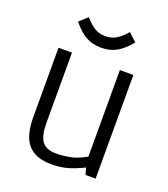

<svg xmlns="http://www.w3.org/2000/svg" viewBox="-124 -740 733 837"><g transform="rotate(20 243.0 -321.5)"><path d="M209.5 7.3Q160.6 7.3 128.7 -10.5Q96.7 -28.3 81.3 -64.9Q65.9 -101.6 65.9 -157.2V-481H128.4V-154.8Q128.4 -96.7 147.5 -70.3Q166.5 -43.9 213.4 -43.9Q242.7 -43.9 280.8 -51.3Q318.8 -58.6 368.7 -90.3L350.6 -57.6V-481H413.1V0H366.2L357.4 -31.2Q308.6 -7.8 276.6 -0.2Q244.6 7.3 209.5 7.3ZM239.7 -544.4Q199.7 -544.4 168.9 -561.5Q138.2 -578.6 106.9 -617.2L144.5 -651.4Q167.5 -625.5 188.5 -611.8Q209.5 -598.1 239.7 -598.1Q270 -598.1 291.7 -612.1Q313.5 -626 335 -651.4L372.6 -617.2Q341.3 -578.6 310.5 -561.5Q279.8 -544.4 239.7 -544.4Z"/></g></svg>

Font: Anaheim
Style: Regular
Weight: 400
Designer: Vernon Adams
Foundry: Vernon Adams
Version: Version 2.001